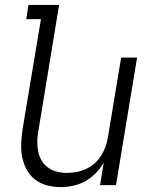

<svg xmlns="http://www.w3.org/2000/svg" viewBox="-20 -755 640 783"><path d="M228 8Q199 8 172 1Q145 -6 123.5 -22.5Q102 -39 89 -63Q76 -87 70.5 -114Q65 -141 66.5 -170Q68 -199 72 -228L147 -677H87L96 -735H221L136 -218Q132 -197 132 -176.5Q132 -156 136 -136.5Q140 -117 150 -100Q160 -83 176 -71.5Q192 -60 211.5 -55Q231 -50 252 -50Q272 -50 291.5 -53.5Q311 -57 330 -65.5Q349 -74 365 -88Q381 -102 392 -119.5Q403 -137 410 -156Q417 -175 420 -195L474 -520H539L453 0H388L403 -91Q389 -68 370 -48.5Q351 -29 327.5 -16Q304 -3 278.5 2.5Q253 8 228 8Z"/></svg>

Font: Iosevka Light Extended Oblique
Style: Regular
Weight: 300
Width: 7
Italic angle: -9°
Monospace: yes
Designer: Belleve Invis
Foundry: Belleve Invis
Version: Version 32.5.0; ttfautohint (v1.8.4)